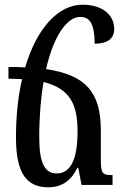

<svg xmlns="http://www.w3.org/2000/svg" viewBox="-20 -787 522 817"><path d="M186 10C246 10 285 -22 309 -73H313L327 0H459V-42C415 -42 409 -47 409 -113V-233C409 -393 346 -468 176 -493C209 -638 267 -715 321 -715C362 -715 382 -687 383 -601C437 -601 466 -623 466 -663C466 -723 417 -767 331 -767C230 -767 137 -670 87 -500C65 -502 41 -502 16 -502V-452C36 -452 56 -451 74 -450C57 -378 48 -295 48 -202C48 -48 94 10 186 10ZM147 -203C147 -292 154 -371 165 -438C278 -410 310 -343 310 -228C310 -112 282 -49 221 -49C170 -49 147 -94 147 -203Z"/></svg>

Font: Noto Serif Armenian ExtraCondensed SemiBold
Style: Regular
Weight: 600
Width: 2
Designer: Monotype Design Team
Foundry: Monotype Imaging Inc.
Version: Version 2.008